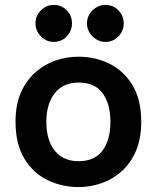

<svg xmlns="http://www.w3.org/2000/svg" viewBox="-20 -747 636 779"><path d="M299 12Q231 12 172.5 -16.5Q114 -45 78.5 -104Q43 -163 43 -253Q43 -321 64.5 -370.5Q86 -420 123 -453Q160 -486 205.5 -501.5Q251 -517 299 -517Q366 -517 424 -488.5Q482 -460 517.5 -401.5Q553 -343 553 -253Q553 -185 532 -135.5Q511 -86 474.5 -53Q438 -20 392.5 -4Q347 12 299 12ZM299 -93Q364 -93 396 -136Q428 -179 428 -253Q428 -325 396.5 -368.5Q365 -412 299 -412Q236 -412 202 -368.5Q168 -325 168 -253Q168 -179 202 -136Q236 -93 299 -93ZM408 -577Q378 -577 355.5 -599.5Q333 -622 333 -652Q333 -683 355.5 -705Q378 -727 408 -727Q439 -727 460.5 -705Q482 -683 482 -652Q482 -622 460.5 -599.5Q439 -577 408 -577ZM198 -577Q168 -577 146 -599.5Q124 -622 124 -652Q124 -683 146 -705Q168 -727 198 -727Q230 -727 251 -705Q272 -683 272 -652Q272 -622 251 -599.5Q230 -577 198 -577Z"/></svg>

Font: Inclusive Sans SemiBold
Style: Regular
Weight: 600
Designer: Olivia King
Foundry: Olivia King
Version: Version 2.004